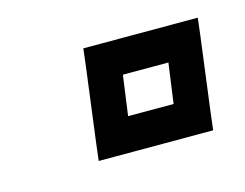

<svg xmlns="http://www.w3.org/2000/svg" viewBox="-40 -469 343 269"><g transform="rotate(-15 131.0 -334.0)"><path d="M245 -280 259 -388 262 -413H237H121H96L93 -388L79 -280L76 -255H101H217H242L245 -280ZM198 -305H132L140 -363H206L198 -305Z"/></g></svg>

Font: Gamestation Text Outline
Style: Italic
Weight: 400
Designer: Jonas Hecksher
Foundry: Jonas Hecksher, Playtypeª, e-types AS
Version: Version 1.003